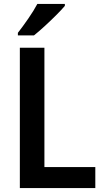

<svg xmlns="http://www.w3.org/2000/svg" viewBox="-20 -957 530 977"><path d="M81 0V-714H206V-107H465V0ZM310 -927Q294 -908 266 -880Q238 -852 207.5 -824Q177 -796 153 -777H71V-790Q96 -822 124 -862.5Q152 -903 170 -937H310Z"/></svg>

Font: Noto Sans Georgian SemiCondensed SemiBold
Style: Regular
Weight: 600
Width: 4
Designer: Monotype Design Team, Akaki Razmadze
Foundry: Google LLC
Version: Version 2.005; ttfautohint (v1.8.4.7-5d5b)